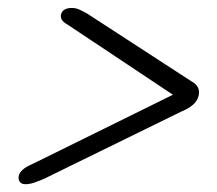

<svg xmlns="http://www.w3.org/2000/svg" viewBox="-20 -587 555 490"><path d="M427 -341.4 429.6 -349.3 62.3 -168.2Q47.8 -162.2 39.6 -155.3Q31.3 -148.3 28.7 -141.2Q25.5 -131.2 29.8 -124Q34.1 -116.9 45 -116.9Q54.8 -116.9 66 -120.5Q77.1 -124.2 92.9 -130.9L443.6 -302.7Q461.1 -309.8 472.1 -319.3Q483 -328.8 486.4 -340.8Q493.7 -366.3 467.7 -380L203 -552Q191.1 -558.8 182 -562.8Q172.9 -566.7 163.4 -566.7Q140.4 -566.7 135.9 -550.6Q133.9 -543.6 137.6 -536.9Q141.3 -530.3 152.3 -524.3Z"/></svg>

Font: Fraunces Wonky
Style: Italic
Weight: 900
Italic angle: -16°
Version: Version 1.000;[b76b70a41]